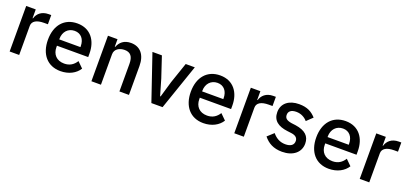

<svg xmlns="http://www.w3.org/2000/svg" viewBox="13 -1291 4355 2061"><g transform="rotate(20 2191.0 -260.0)"><path d="M187 0V-332C187 -386 235 -415 321 -415H364V-520H335C252 -520 207 -473 192 -420H187V-520H78V0Z M660 12C757 12 833 -30 872 -93L808 -156C778 -108 735 -78 671 -78C583 -78 534 -135 534 -215V-232H891V-273C891 -417 813 -532 660 -532C512 -532 421 -426 421 -260C421 -94 512 12 660 12ZM660 -447C732 -447 776 -394 776 -314V-304H534V-311C534 -391 585 -447 660 -447Z M1121 0V-348C1121 -409 1177 -438 1234 -438C1301 -438 1332 -397 1332 -316V0H1441V-330C1441 -458 1378 -532 1272 -532C1192 -532 1148 -490 1126 -434H1121V-520H1012V0Z M1825 0 2004 -520H1900L1819 -283L1766 -101H1760L1707 -283L1628 -520H1520L1697 0Z M2292 12C2389 12 2465 -30 2504 -93L2440 -156C2410 -108 2367 -78 2303 -78C2215 -78 2166 -135 2166 -215V-232H2523V-273C2523 -417 2445 -532 2292 -532C2144 -532 2053 -426 2053 -260C2053 -94 2144 12 2292 12ZM2292 -447C2364 -447 2408 -394 2408 -314V-304H2166V-311C2166 -391 2217 -447 2292 -447Z M2753 0V-332C2753 -386 2801 -415 2887 -415H2930V-520H2901C2818 -520 2773 -473 2758 -420H2753V-520H2644V0Z M3192 12C3317 12 3398 -55 3398 -155C3398 -239 3347 -289 3233 -306L3185 -312C3130 -321 3105 -339 3105 -379C3105 -418 3133 -444 3193 -444C3249 -444 3293 -417 3320 -385L3387 -449C3340 -501 3287 -532 3193 -532C3079 -532 3000 -473 3000 -372C3000 -276 3065 -230 3171 -217L3219 -211C3273 -204 3293 -179 3293 -146C3293 -102 3261 -76 3198 -76C3136 -76 3089 -104 3051 -150L2981 -86C3030 -25 3094 12 3192 12Z M3725 12C3822 12 3898 -30 3937 -93L3873 -156C3843 -108 3800 -78 3736 -78C3648 -78 3599 -135 3599 -215V-232H3956V-273C3956 -417 3878 -532 3725 -532C3577 -532 3486 -426 3486 -260C3486 -94 3577 12 3725 12ZM3725 -447C3797 -447 3841 -394 3841 -314V-304H3599V-311C3599 -391 3650 -447 3725 -447Z M4186 0V-332C4186 -386 4234 -415 4320 -415H4363V-520H4334C4251 -520 4206 -473 4191 -420H4186V-520H4077V0Z"/></g></svg>

Font: IBM Plex Thai Looped Medium
Style: Regular
Weight: 500
Designer: Mike Abbink, Paul van der Laan, Pieter van Rosmalen, Ben Mitchell, Mark Frömberg
Foundry: Bold Monday
Version: Version 1.0